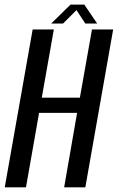

<svg xmlns="http://www.w3.org/2000/svg" viewBox="-44 -801 504 821"><path d="M-23.7 0H67.1L123.1 -318.3H285.6L230.3 0H320.9L439.9 -675H349.3L297.6 -383.5H134.7L186.2 -675H95.6ZM175.1 -700.5H225.7L283.1 -757.8L320.7 -700.5H371.4L316.5 -781.3H257.5Z"/></svg>

Font: Anybody Thin Condensed
Style: Italic
Weight: 100
Width: 3
Italic angle: -10°
Version: Version 1.113;gftools[0.9.25]